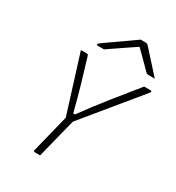

<svg xmlns="http://www.w3.org/2000/svg" viewBox="-219 -1074 1101 1204"><g transform="rotate(30 331.5 -472.0)"><path d="M259 0H222Q209 0 212 -12Q229 -80 246 -148Q263 -216 280 -285Q248 -387 215 -492.5Q182 -598 150 -700H190Q198 -700 201 -697.5Q204 -695 205 -690Q232 -603 257.5 -515Q283 -427 307 -332H320Q390 -429 463 -520Q536 -611 608 -700H657Q660 -700 662 -696Q664 -692 660 -687Q580 -589 495.5 -486.5Q411 -384 331 -286Q319 -239 307 -192.5Q295 -146 284 -100Q277 -74 271 -49Q265 -24 259 0ZM442 -944H478Q486 -944 491 -940.5Q496 -937 509 -923Q519 -912 542 -886Q565 -860 592.5 -830Q620 -800 641 -776H601Q589 -776 584.5 -778Q580 -780 573 -787Q558 -802 530 -830.5Q502 -859 460 -900H456Q395 -859 351 -829Q307 -799 273 -776H230Q218 -776 220 -783Q221 -787 226.5 -791.5Q232 -796 251 -810Q267 -821 293 -839Q319 -857 348 -877.5Q377 -898 402.5 -916Q428 -934 442 -944Z"/></g></svg>

Font: Recursive Mn Lnr St Lt
Style: Italic
Weight: 300
Italic angle: -15°
Monospace: yes
Version: Version 1.079;hotconv 1.0.112;makeotfexe 2.5.65598; ttfautoh